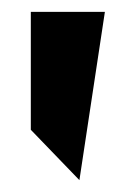

<svg xmlns="http://www.w3.org/2000/svg" viewBox="-20 -770 224 324"><path d="M32 -551 114 -466 157 -750H32Z"/></svg>

Font: Asimov Pro
Style: Ult
Weight: 900
Designer: Google
Version: Version 2.000980; 2014